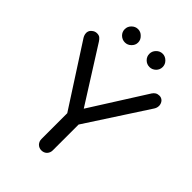

<svg xmlns="http://www.w3.org/2000/svg" viewBox="-278 -1106 1227 1227"><g transform="rotate(45 335.0 -492.5)"><path d="M334 0Q313.5 0 297.9 -14.6Q283.2 -30.3 283.2 -51.8Q283.2 -129.9 283.2 -285.2Q215.8 -388.7 15.6 -700.2Q5.9 -716.8 5.9 -732.4Q5.9 -736.3 5.9 -739.3Q8.8 -757.8 23.4 -768.6Q38.1 -781.2 56.6 -781.2Q74.2 -781.2 84 -773.4Q93.8 -765.6 102.5 -752Q187.5 -617.2 357.4 -348.6Q346.7 -348.6 317.4 -348.6Q381.8 -451.2 575.2 -755.9Q583 -767.6 593.8 -774.4Q605.5 -781.2 621.1 -781.2Q638.7 -781.2 651.4 -768.6Q663.1 -755.9 665 -737.3Q665 -734.4 665 -731.4Q665 -715.8 655.3 -700.2Q565.4 -561.5 385.7 -285.2Q385.7 -226.6 385.7 -51.8Q385.7 -30.3 371.1 -14.6Q356.4 0 334 0ZM223.6 -865.2Q199.2 -865.2 180.7 -882.8Q163.1 -900.4 163.1 -924.8Q163.1 -949.2 180.7 -966.8Q199.2 -985.4 223.6 -985.4Q248 -985.4 265.6 -966.8Q284.2 -949.2 284.2 -924.8Q284.2 -900.4 265.6 -882.8Q248 -865.2 223.6 -865.2ZM446.3 -865.2Q420.9 -865.2 403.3 -882.8Q385.7 -900.4 385.7 -924.8Q385.7 -949.2 403.3 -966.8Q420.9 -985.4 446.3 -985.4Q469.7 -985.4 488.3 -966.8Q505.9 -949.2 505.9 -924.8Q505.9 -900.4 488.3 -882.8Q469.7 -865.2 446.3 -865.2Z"/></g></svg>

Font: Abed
Style: Bold
Weight: 700
Designer: Johan Aakerlund
Version: Version 3.105